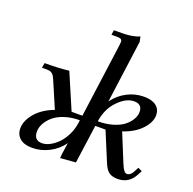

<svg xmlns="http://www.w3.org/2000/svg" viewBox="-131 -879 1026 1020"><g transform="rotate(20 381.5 -369.5)"><path d="M58.1 -411.1 63 -439Q142.1 -439 200.2 -445.8L286.1 -245.1H347.2L403.8 -662.1Q405.8 -677.7 405.8 -683.1Q405.8 -693.4 399.2 -697.8Q392.6 -702.1 375 -702.1H345.2L349.1 -729Q389.2 -729 408 -729.5Q426.8 -730 450.7 -733.9Q474.6 -737.8 493.2 -746.1L499 -717.8L451.2 -363.8Q481.9 -405.8 526.9 -429Q571.8 -452.1 621.1 -452.1Q666.5 -452.1 690.7 -433.1Q714.8 -414.1 714.8 -380.9Q714.8 -341.8 678 -301.8Q641.1 -261.7 574.2 -238.8L639.2 -80.1Q649.4 -55.2 657.5 -45.2Q665.5 -35.2 675.8 -35.2Q694.8 -35.2 710 -64.9L721.2 -86.9L744.1 -76.2L732.9 -54.2Q701.7 6.8 637.2 6.8Q607.4 6.8 589.4 -5.4Q571.3 -17.6 558.1 -48.8L487.8 -217.8H430.2L399.9 0L313 6.8L314.9 -17.1L324.2 -81.1Q293.9 -39.6 248.5 -16.4Q203.1 6.8 153.8 6.8Q108.4 6.8 84.2 -13.9Q60.1 -34.7 60.1 -69.8Q60.1 -112.3 96.4 -155.8Q132.8 -199.2 199.2 -224.1L136.2 -371.1Q128.9 -387.2 124.5 -394Q120.1 -400.9 111.1 -406Q102.1 -411.1 87.9 -411.1ZM148.9 -84Q148.9 -34.2 194.8 -34.2Q215.3 -34.2 238.5 -46.1Q261.7 -58.1 282.7 -79.3Q303.7 -100.6 319.8 -133.1Q335.9 -165.5 340.8 -203.1L342.8 -217.8Q295.9 -217.8 257.6 -205.1Q219.2 -192.4 196.3 -172.4Q173.3 -152.3 161.1 -129.4Q148.9 -106.4 148.9 -84ZM434.1 -245.1Q481 -245.1 519 -256.6Q557.1 -268.1 579.6 -286.4Q602.1 -304.7 614 -325.7Q626 -346.7 626 -367.2Q626 -411.1 580.1 -411.1Q535.6 -411.1 490.2 -364.7Q444.8 -318.4 434.1 -245.1Z"/></g></svg>

Font: Dihjauti S
Style: Bold Italic
Weight: 700
Italic angle: -9°
Designer: T. Christopher White
Version: Version 3.0.0